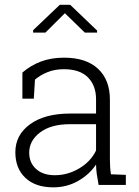

<svg xmlns="http://www.w3.org/2000/svg" viewBox="-20 -782 588 812"><path d="M205.1 10.3Q129.9 10.3 87.4 -29.8Q44.9 -69.8 44.9 -138.2Q44.9 -211.4 107.2 -256.6Q169.4 -301.8 276.9 -301.8H386.2V-362.3Q386.2 -419.9 352.1 -454.6Q317.9 -489.3 250 -489.3Q211.4 -489.3 180.9 -476.8Q150.4 -464.4 127.9 -445.3L123 -364.7H74.7V-475.1Q108.9 -504.9 152.3 -521.5Q195.8 -538.1 251 -538.1Q344.2 -538.1 394.5 -491.2Q444.8 -444.3 444.8 -361.3V-106.4Q444.8 -90.8 445.8 -75.4Q446.8 -60.1 449.2 -44.9L512.2 -42.5V0H397Q391.6 -28.8 389.2 -46.4Q386.7 -64 386.2 -85.9Q357.4 -43.5 310.1 -16.6Q262.7 10.3 205.1 10.3ZM211.9 -41Q266.1 -41 314.7 -69.6Q363.3 -98.1 386.2 -145.5V-256.8H276.4Q195.3 -256.8 149.4 -221.9Q103.5 -187 103.5 -136.2Q103.5 -93.8 132.6 -67.4Q161.6 -41 211.9 -41ZM120.1 -644V-654.3L232.9 -761.7H276.9L390.6 -652.8V-644H338.9L254.4 -726.1L171.9 -644Z"/></svg>

Font: Roboto Slab Light
Style: Regular
Weight: 300
Designer: Google
Version: Version 2.000; ttfautohint (v1.8.1.43-b0c9)